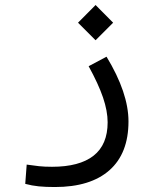

<svg xmlns="http://www.w3.org/2000/svg" viewBox="-20 -523 626 769"><path d="M199.7 226.1Q162.6 226.1 135.3 223.4Q107.9 220.7 81.1 213.4L86.9 136.2Q114.3 140.1 136 142.6Q157.7 145 188.5 145Q297.9 145 354.5 100.8Q411.1 56.6 411.1 -33.2Q411.1 -78.1 392.6 -132.6Q374 -187 335 -257.8L406.7 -295.9Q494.6 -150.9 494.6 -36.6Q494.6 91.3 418.5 158.7Q342.3 226.1 199.7 226.1ZM362.8 -361.8 292.5 -432.1 362.8 -502.9 433.1 -432.1Z"/></svg>

Font: CaskaydiaMono NF SemiLight
Style: Regular
Weight: 350
Designer: Aaron Bell
Foundry: Saja Typeworks
Version: Version 2111.001; ttfautohint (v1.8.4);Nerd Fonts 3.1.1